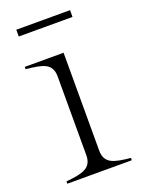

<svg xmlns="http://www.w3.org/2000/svg" viewBox="-128 -712 572 772"><g transform="rotate(-20 158.5 -326.0)"><path d="M23 -10V0H299V-10C229 -17 189 -25 189 -82V-500H23V-490C95 -483 134 -475 134 -418V-82C134 -26 94 -17 23 -10ZM42 -652V-623H272V-652Z"/></g></svg>

Font: Sprat Light
Style: Regular
Weight: 300
Designer: Ethan Nakache
Foundry: Collletttivo
Version: Version 2.000;Glyphs 3.2 (3217)